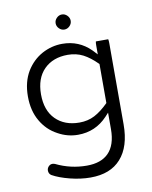

<svg xmlns="http://www.w3.org/2000/svg" viewBox="-95 -722 805 1017"><g transform="rotate(-10 308.0 -213.5)"><path d="M301.8 -71.8Q222.2 -71.8 174.3 -119.6Q126.5 -167.5 126.5 -253.9Q126.5 -340.3 174.3 -388.2Q222.2 -436 301.8 -436Q347.2 -436 384.3 -417Q420.4 -397.9 456.5 -361.8L459.5 -358.9V-148.9Q420.4 -109.9 383.8 -90.8Q347.2 -71.8 301.8 -71.8ZM461.4 -480Q459.5 -473.6 459.5 -458V-410.6Q438.5 -432.6 435.5 -436Q373 -498.5 283.2 -498.5Q226.1 -498.5 174.3 -470.7Q122.6 -442.4 89.8 -389.2Q56.2 -333 56.2 -255.4Q56.2 -177.7 88.9 -122.1Q104 -95.7 125.7 -74.2Q147.5 -52.7 176.8 -37.1Q227.1 -9.3 283.2 -9.3Q377.4 -9.3 441.9 -78.1L459.5 -97.2V-8.8Q459.5 77.1 417 119.6Q377 159.7 300.8 159.7Q213.9 159.7 135.7 121.6Q127.9 118.7 123.5 118.7Q119.1 118.7 116.5 119.1Q113.8 119.6 111.3 120.6Q106 123 101.1 127.9Q92.3 137.7 92.3 149.4Q92.3 167 106 175.8Q142.6 196.3 199.5 210.7Q256.3 225.1 309.6 225.1Q416.5 225.1 472.7 161.6Q529.8 97.7 529.8 -21.5V-458Q529.8 -472.2 527.8 -480ZM280.3 -583Q292.5 -570.8 308.6 -570.8Q324.7 -570.8 336.9 -583Q349.1 -595.2 349.1 -611.3Q349.1 -627.4 336.9 -639.6Q324.7 -651.9 308.6 -651.9Q292.5 -651.9 280.3 -639.6Q268.1 -627.4 268.1 -611.3Q268.1 -595.2 280.3 -583Z"/></g></svg>

Font: YuPearl-ExtraLight
Style: ExtraLight
Weight: 200
Designer: Max Yao
Foundry: Max-Everyday
Version: Version 1.011; ttfautohint (v1.8.3)